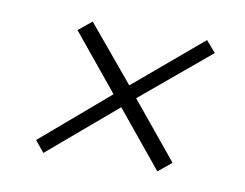

<svg xmlns="http://www.w3.org/2000/svg" viewBox="-49 -525 598 469"><g transform="rotate(10 250.0 -290.5)"><path d="M84 -120 61 -148 228 -291 114 -430 147 -457 262 -319 430 -461 454 -433 284 -291 399 -151 366 -124 252 -263Z"/></g></svg>

Font: DM Sans 36pt ExtraLight
Style: Italic
Weight: 250
Italic angle: -10°
Designer: Colophon Foundry, Jonny Pinhorn
Foundry: Colophon Foundry
Version: Version 4.004;gftools[0.9.30]